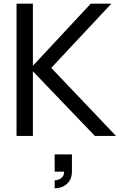

<svg xmlns="http://www.w3.org/2000/svg" viewBox="-20 -740 652 1045"><path d="M70 0H159V-352L496.5 0H611.5L259 -370.5L586 -720H474L159 -382V-720H70ZM277.5 285C327.5 285 371.5 253 371.5 194.5V100.5H277.5V194.5H328.5C330 234 290.5 241.5 277.5 241.5Z"/></svg>

Font: Eudonet Medium
Style: Regular
Weight: 500
Designer: Mikhail Sharanda
Foundry: Mikhail Sharanda
Version: Version 4.503;Glyphs 3.1.2 (3151)